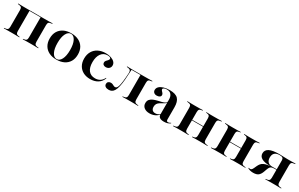

<svg xmlns="http://www.w3.org/2000/svg" viewBox="178 -1602 4345 2786"><g transform="rotate(30 2350.0 -209.0)"><path d="M471 -2.4Q437.1 -2.4 409.7 -2Q382.3 -1.6 344.4 0V-8.9L354.8 -9.7Q384.7 -12.1 396.4 -25Q408.1 -37.9 408.1 -69.4V-415.3H471Q506.5 -415.3 535.5 -415.7Q564.5 -416.1 603.2 -417.7V-408.9L588.7 -407.3Q558.1 -404.8 545.6 -392.3Q533.1 -379.8 533.1 -348.4V-69.4Q533.1 -37.9 545.6 -25Q558.1 -12.1 588.7 -9.7L603.2 -8.9V0Q564.5 -1.6 535.5 -2Q506.5 -2.4 471 -2.4ZM158.9 -2.4Q123.4 -2.4 94.8 -2Q66.1 -1.6 26.6 0V-8.9L41.1 -9.7Q71.8 -12.1 84.3 -25Q96.8 -37.9 96.8 -69.4V-348.4Q96.8 -379.8 84.3 -392.3Q71.8 -404.8 41.1 -407.3L26.6 -408.9V-417.7Q66.1 -416.1 94.8 -415.7Q123.4 -415.3 158.9 -415.3H221.8V-69.4Q221.8 -37.9 233.5 -25Q245.2 -12.1 275 -9.7L286.3 -8.9V0Q248.4 -1.6 221 -2Q193.5 -2.4 158.9 -2.4ZM191.9 -406.5V-415.3H440.3V-406.5Z M911.3 11.3Q839.5 11.3 786.7 -14.9Q733.9 -41.1 704.8 -90.3Q675.8 -139.5 675.8 -208.1Q675.8 -278.2 704.8 -327Q733.9 -375.8 786.7 -402.4Q839.5 -429 911.3 -429Q983.1 -429 1036.3 -402.8Q1089.5 -376.6 1118.5 -327.4Q1147.6 -278.2 1147.6 -208.1Q1147.6 -139.5 1118.5 -90.3Q1089.5 -41.1 1036.3 -14.9Q983.1 11.3 911.3 11.3ZM911.3 2.4Q958.9 2.4 987.9 -53.6Q1016.9 -109.7 1016.9 -208.1Q1016.9 -307.3 987.5 -363.7Q958.1 -420.2 911.3 -420.2Q865.3 -420.2 835.9 -363.7Q806.5 -307.3 806.5 -208.9Q806.5 -109.7 835.5 -53.6Q864.5 2.4 911.3 2.4Z M1475.8 11.3Q1409.7 11.3 1359.7 -14.9Q1309.7 -41.1 1281.9 -89.9Q1254 -138.7 1254 -205.6Q1254 -274.2 1283.5 -324.6Q1312.9 -375 1366.5 -402Q1420.2 -429 1491.1 -429Q1540.3 -429 1579.4 -415.3Q1618.5 -401.6 1640.7 -378.2Q1662.9 -354.8 1662.9 -322.6Q1662.9 -291.9 1641.5 -272.2Q1620.2 -252.4 1587.1 -252.4Q1562.1 -252.4 1546.8 -264.9Q1531.5 -277.4 1531.5 -298.4Q1531.5 -318.5 1544.4 -332.7Q1557.3 -346.8 1569.8 -359.7Q1582.3 -372.6 1582.3 -387.9Q1582.3 -400.8 1567.7 -408.1Q1553.2 -415.3 1529 -415.3Q1461.3 -415.3 1423 -362.9Q1384.7 -310.5 1384.7 -221Q1384.7 -129.8 1423 -81.9Q1461.3 -33.9 1533.1 -33.9Q1579 -33.9 1613.7 -54.8Q1648.4 -75.8 1670.2 -121L1677.4 -115.3Q1653.2 -52.4 1600.8 -20.6Q1548.4 11.3 1475.8 11.3Z M2143.5 -2.4Q2108.1 -2.4 2079.8 -2Q2051.6 -1.6 2012.9 0V-8.9L2025.8 -9.7Q2056.5 -12.1 2069 -25Q2081.5 -37.9 2081.5 -69.4V-208.9H2206.5V-69.4Q2206.5 -37.9 2218.5 -25Q2230.6 -12.1 2262.1 -9.7L2275.8 -8.9V0Q2237.1 -1.6 2208.1 -2Q2179 -2.4 2143.5 -2.4ZM1787.1 11.3Q1753.2 11.3 1732.7 -3.2Q1712.1 -17.7 1712.1 -45.2Q1712.1 -67.7 1727.4 -81Q1742.7 -94.4 1767.7 -94.4Q1785.5 -94.4 1798.8 -88.3Q1812.1 -82.3 1823.8 -75.8Q1835.5 -69.4 1848.4 -69.4Q1862.1 -69.4 1873.4 -79.8Q1884.7 -90.3 1893.5 -119.4Q1902.4 -148.4 1909.3 -203.6Q1916.1 -258.9 1921 -348.4Q1921.8 -379.8 1908.9 -392.3Q1896 -404.8 1865.3 -407.3L1851.6 -408.9V-417.7Q1890.3 -416.1 1919 -415.7Q1947.6 -415.3 1983.1 -415.3H1989.5H2143.5Q2179 -415.3 2208.1 -415.7Q2237.1 -416.1 2275.8 -417.7V-408.9L2262.1 -407.3Q2230.6 -404.8 2218.5 -392.3Q2206.5 -379.8 2206.5 -348.4V-208.9H2081.5V-408.9L2083.9 -406.5H1929L1932.3 -408.1Q1928.2 -308.1 1921.8 -236.3Q1915.3 -164.5 1904 -116.1Q1892.7 -67.7 1876.2 -39.9Q1859.7 -12.1 1837.5 -0.4Q1815.3 11.3 1787.1 11.3Z M2618.5 -208.9V-301.6Q2618.5 -357.3 2593.1 -386.7Q2567.7 -416.1 2519.4 -416.1Q2491.9 -416.1 2474.2 -407.3Q2456.5 -398.4 2456.5 -384.7Q2456.5 -373.4 2467.3 -362.1Q2478.2 -350.8 2488.7 -337.9Q2499.2 -325 2499.2 -308.1Q2499.2 -288.7 2481 -276.6Q2462.9 -264.5 2433.9 -264.5Q2404 -264.5 2386.3 -280.6Q2368.5 -296.8 2368.5 -322.6Q2368.5 -354.8 2393.1 -378.6Q2417.7 -402.4 2460.9 -415.7Q2504 -429 2562.1 -429Q2660.5 -429 2702 -385.5Q2743.5 -341.9 2743.5 -246V-208.9ZM2471 11.3Q2415.3 11.3 2380.6 -15.7Q2346 -42.7 2346 -88.7Q2346 -127.4 2365.7 -150.4Q2385.5 -173.4 2416.5 -186.3Q2447.6 -199.2 2482.3 -207.3Q2516.9 -215.3 2548 -223Q2579 -230.6 2599.2 -243.5Q2619.4 -256.5 2619.4 -279L2621 -263.7Q2617.7 -245.2 2601.6 -233.1Q2585.5 -221 2564.5 -210.5Q2543.5 -200 2523.4 -187.1Q2503.2 -174.2 2489.9 -154.4Q2476.6 -134.7 2476.6 -102.4Q2476.6 -68.5 2494 -50Q2511.3 -31.5 2544.4 -31.5Q2567.7 -31.5 2587.5 -39.9Q2607.3 -48.4 2621.8 -66.1V-56.5Q2594.4 -22.6 2555.6 -5.6Q2516.9 11.3 2471 11.3ZM2743.5 -45.2Q2743.5 -26.6 2749.6 -19Q2755.6 -11.3 2769.4 -11.3Q2779.8 -11.3 2790.7 -15.3Q2801.6 -19.4 2814.5 -28.2L2817.7 -20.2Q2796 -4 2771 3.6Q2746 11.3 2712.9 11.3Q2666.1 11.3 2642.3 -5.6Q2618.5 -22.6 2618.5 -57.3V-208.9H2743.5Z M3306.5 -2.4Q3272.6 -2.4 3245.2 -2Q3217.7 -1.6 3179.8 0V-8.9L3190.3 -9.7Q3220.2 -12.1 3231.9 -25Q3243.5 -37.9 3243.5 -69.4V-208.9H3368.5V-69.4Q3368.5 -37.9 3381 -25Q3393.5 -12.1 3424.2 -9.7L3438.7 -8.9V0Q3400 -1.6 3371 -2Q3341.9 -2.4 3306.5 -2.4ZM2994.4 -2.4Q2958.9 -2.4 2930.2 -2Q2901.6 -1.6 2862.1 0V-8.9L2876.6 -9.7Q2907.3 -12.1 2919.8 -25Q2932.3 -37.9 2932.3 -69.4V-348.4Q2932.3 -379.8 2919.8 -392.3Q2907.3 -404.8 2876.6 -407.3L2862.1 -408.9V-417.7Q2901.6 -416.1 2930.2 -415.7Q2958.9 -415.3 2994.4 -415.3Q3029 -415.3 3056.5 -415.7Q3083.9 -416.1 3121.8 -417.7V-408.9L3110.5 -408.1Q3080.6 -405.6 3069 -392.7Q3057.3 -379.8 3057.3 -348.4V-69.4Q3057.3 -37.9 3069 -25Q3080.6 -12.1 3110.5 -9.7L3121.8 -8.9V0Q3083.9 -1.6 3056.5 -2Q3029 -2.4 2994.4 -2.4ZM3243.5 -208.9V-348.4Q3243.5 -379.8 3231.9 -392.7Q3220.2 -405.6 3190.3 -408.1L3179.8 -408.9V-417.7Q3217.7 -416.1 3245.2 -415.7Q3272.6 -415.3 3306.5 -415.3Q3341.9 -415.3 3371 -415.7Q3400 -416.1 3438.7 -417.7V-408.9L3424.2 -407.3Q3393.5 -404.8 3381 -392.3Q3368.5 -379.8 3368.5 -348.4V-208.9ZM3014.5 -209.7V-218.5H3287.1V-209.7Z M3940.3 -2.4Q3906.5 -2.4 3879 -2Q3851.6 -1.6 3813.7 0V-8.9L3824.2 -9.7Q3854 -12.1 3865.7 -25Q3877.4 -37.9 3877.4 -69.4V-208.9H4002.4V-69.4Q4002.4 -37.9 4014.9 -25Q4027.4 -12.1 4058.1 -9.7L4072.6 -8.9V0Q4033.9 -1.6 4004.8 -2Q3975.8 -2.4 3940.3 -2.4ZM3628.2 -2.4Q3592.7 -2.4 3564.1 -2Q3535.5 -1.6 3496 0V-8.9L3510.5 -9.7Q3541.1 -12.1 3553.6 -25Q3566.1 -37.9 3566.1 -69.4V-348.4Q3566.1 -379.8 3553.6 -392.3Q3541.1 -404.8 3510.5 -407.3L3496 -408.9V-417.7Q3535.5 -416.1 3564.1 -415.7Q3592.7 -415.3 3628.2 -415.3Q3662.9 -415.3 3690.3 -415.7Q3717.7 -416.1 3755.6 -417.7V-408.9L3744.4 -408.1Q3714.5 -405.6 3702.8 -392.7Q3691.1 -379.8 3691.1 -348.4V-69.4Q3691.1 -37.9 3702.8 -25Q3714.5 -12.1 3744.4 -9.7L3755.6 -8.9V0Q3717.7 -1.6 3690.3 -2Q3662.9 -2.4 3628.2 -2.4ZM3877.4 -208.9V-348.4Q3877.4 -379.8 3865.7 -392.7Q3854 -405.6 3824.2 -408.1L3813.7 -408.9V-417.7Q3851.6 -416.1 3879 -415.7Q3906.5 -415.3 3940.3 -415.3Q3975.8 -415.3 4004.8 -415.7Q4033.9 -416.1 4072.6 -417.7V-408.9L4058.1 -407.3Q4027.4 -404.8 4014.9 -392.3Q4002.4 -379.8 4002.4 -348.4V-208.9ZM3648.4 -209.7V-218.5H3921V-209.7Z M4540.3 -2.4Q4504.8 -2.4 4476.2 -2Q4447.6 -1.6 4408.9 0V-8.9L4422.6 -9.7Q4453.2 -12.1 4465.7 -25Q4478.2 -37.9 4478.2 -69.4V-356.5Q4478.2 -385.5 4463.7 -397.6Q4449.2 -409.7 4414.5 -409.7Q4358.9 -409.7 4331.9 -384.3Q4304.8 -358.9 4304.8 -308.9Q4304.8 -260.5 4329.8 -235.1Q4354.8 -209.7 4402.4 -209.7H4506.5V-203.2H4372.6Q4278.2 -203.2 4230.2 -229.8Q4182.3 -256.5 4182.3 -308.1Q4182.3 -364.5 4235.9 -391.9Q4289.5 -419.4 4400 -419.4Q4433.9 -419.4 4467.7 -417.3Q4501.6 -415.3 4540.3 -415.3Q4576.6 -415.3 4605.2 -415.7Q4633.9 -416.1 4672.6 -417.7V-408.9L4658.9 -407.3Q4627.4 -404.8 4615.3 -392.3Q4603.2 -379.8 4603.2 -348.4V-69.4Q4603.2 -37.9 4615.3 -25Q4627.4 -12.1 4658.9 -9.7L4672.6 -8.9V0Q4633.9 -1.6 4605.2 -2Q4576.6 -2.4 4540.3 -2.4ZM4204.8 5.6Q4178.2 5.6 4153.2 -0.8Q4128.2 -7.3 4112.9 -18.5L4116.9 -26.6Q4127.4 -21 4139.5 -21Q4152.4 -21 4162.1 -28.6Q4171.8 -36.3 4183.1 -59.7L4204 -105.6Q4215.3 -129.8 4230.6 -148.4Q4246 -166.9 4271 -179.4Q4296 -191.9 4336.3 -198.4Q4376.6 -204.8 4437.9 -204.8H4505.6V-200.8H4446Q4413.7 -200.8 4396.4 -193.5Q4379 -186.3 4369 -169.4Q4358.9 -152.4 4348.4 -122.6L4336.3 -88.7Q4320.2 -42.7 4291.9 -18.5Q4263.7 5.6 4204.8 5.6Z"/></g></svg>

Font: Playfair 144pt SemiExpanded ExtraBold
Style: Regular
Weight: 800
Width: 6
Designer: Claus Eggers Sørensen
Foundry: Claus Eggers Sørensen
Version: Version 2.203